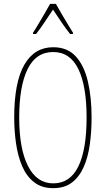

<svg xmlns="http://www.w3.org/2000/svg" viewBox="-20 -970 551 1000"><path d="M457 -358Q457 -286 448 -219.5Q439 -153 416.5 -101.5Q394 -50 355.5 -20Q317 10 257 10Q197 10 157.5 -21Q118 -52 95.5 -104.5Q73 -157 63.5 -223Q54 -289 54 -358Q54 -541 106.5 -632.5Q159 -724 257 -724Q331 -724 374.5 -676.5Q418 -629 437.5 -546.5Q457 -464 457 -358ZM80 -358Q80 -195 126 -105Q172 -15 257 -15Q345 -15 388 -103Q431 -191 431 -358Q431 -522 388 -610.5Q345 -699 257 -699Q167 -699 123.5 -609.5Q80 -520 80 -358ZM271 -950Q284 -927 302.5 -895Q321 -863 337.5 -836.5Q354 -810 360 -800V-793H345Q324 -819 300 -854.5Q276 -890 256 -920Q237 -892 212.5 -855Q188 -818 168 -793H152V-800Q163 -816 179 -843Q195 -870 212 -899Q229 -928 241 -950Z"/></svg>

Font: Noto Sans Lao UI ExtCond Thin
Style: Regular
Weight: 100
Width: 2
Designer: Monotype Design Team
Foundry: Monotype Imaging Inc.
Version: Version 2.000; ttfautohint (v1.8.4.7-5d5b)